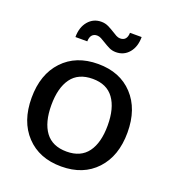

<svg xmlns="http://www.w3.org/2000/svg" viewBox="-131 -813 832 921"><g transform="rotate(20 284.5 -353.0)"><path d="M285 7Q172.5 7 106 -63.8Q39.5 -134.5 39.5 -254.5Q39.5 -374.5 106 -445.2Q172.5 -516 285 -516Q397 -516 463 -445.2Q529 -374.5 529 -254.5Q529 -134.5 463 -63.8Q397 7 285 7ZM285 -69Q357 -69 392.5 -117.5Q428 -166 428 -254Q428 -342 392.5 -391Q357 -440 285 -440Q211.5 -440 176 -391Q140.5 -342 140.5 -254Q140.5 -166 176.2 -117.5Q212 -69 285 -69ZM344 -598Q324.5 -598 308 -606.2Q291.5 -614.5 276.5 -624Q265 -631.5 254.2 -637Q243.5 -642.5 233.5 -642.5Q217 -642.5 207.8 -632Q198.5 -621.5 198 -600H137.5Q137.5 -650 163.5 -680.8Q189.5 -711.5 230 -711.5Q250 -711.5 266.8 -703.2Q283.5 -695 298.5 -685.5Q310 -678 320.2 -672.5Q330.5 -667 340.5 -667Q375.5 -667 376.5 -708.5H436Q436 -659 410.5 -628.5Q385 -598 344 -598Z"/></g></svg>

Font: Verano Sans Medium
Style: Regular
Weight: 500
Designer: Lukasz Dziedzic with Adam Twardoch and Botio Nikoltchev
Foundry: tyPoland Lukasz Dziedzic
Version: Version 3.001;December 28, 2019;FontCreator 12.0.0.2547 64-b